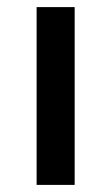

<svg xmlns="http://www.w3.org/2000/svg" viewBox="-20 -520 314 540"><path d="M190 0H83V-500H190Z"/></svg>

Font: Work Sans Medium
Style: Regular
Weight: 500
Designer: Wei Huang
Foundry: Wei Huang
Version: Version 1.500